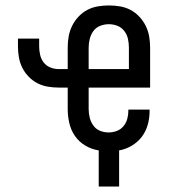

<svg xmlns="http://www.w3.org/2000/svg" viewBox="-20 -548 640 706"><path d="M343 138V5Q317 1 294 -12.5Q271 -26 256 -47.5Q241 -69 235 -95Q229 -121 229 -147V-226H196Q175 -226 155 -229.5Q135 -233 117.5 -242Q100 -251 85.5 -266Q71 -281 62 -299Q53 -317 49.5 -337Q46 -357 46 -377V-406H124V-377Q124 -362 127.5 -346.5Q131 -331 140.5 -318.5Q150 -306 165 -300Q180 -294 196 -294H229V-373Q229 -394 232.5 -414Q236 -434 245 -452.5Q254 -471 268.5 -486.5Q283 -502 301 -511.5Q319 -521 339.5 -524.5Q360 -528 380 -528Q401 -528 421.5 -524.5Q442 -521 460 -511.5Q478 -502 492.5 -486.5Q507 -471 516 -452.5Q525 -434 528.5 -414Q532 -394 532 -373V-226H306V-147Q306 -131 310 -115Q314 -99 323.5 -86Q333 -73 348 -67Q363 -61 379 -61Q395 -61 409.5 -66.5Q424 -72 434 -84Q444 -96 448 -111Q452 -126 452 -141V-145H530V-138Q530 -113 523 -88.5Q516 -64 501 -44.5Q486 -25 464 -12Q442 1 418 5V138ZM306 -294H454V-373Q454 -389 450.5 -405Q447 -421 437 -434Q427 -447 412 -453Q397 -459 380 -459Q364 -459 348.5 -453Q333 -447 323.5 -434Q314 -421 310 -405Q306 -389 306 -373Z"/></svg>

Font: Iosevka HT Extended
Style: Regular
Weight: 400
Width: 7
Monospace: yes
Designer: Belleve Invis
Foundry: Belleve Invis
Version: Version 32.3.0; ttfautohint (v1.8.4)